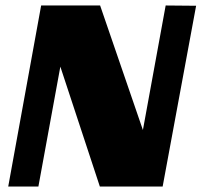

<svg xmlns="http://www.w3.org/2000/svg" viewBox="-20 -680 743 700"><path d="M10 0 130 -660H345L501 -206L584 -660L695 -659L573 0H344L200 -437L120 0Z"/></svg>

Font: Sansita One
Style: Regular
Weight: 400
Designer: Pablo Cosgaya
Foundry: Omnibus-Type
Version: Version 1.001